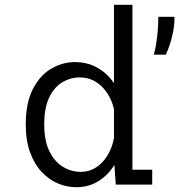

<svg xmlns="http://www.w3.org/2000/svg" viewBox="-20 -770 748 801"><path d="M297.5 11Q259.5 11 222.2 -4.5Q185 -20 154.5 -52Q124 -84 105.8 -133.5Q87.5 -183 87.5 -251Q87.5 -341.5 117.5 -399.2Q147.5 -457 194.5 -484Q241.5 -511 292.5 -511Q339 -511 375.8 -493Q412.5 -475 438.2 -445.5Q464 -416 477.5 -381.2Q491 -346.5 491 -313L458.5 -302.5Q453.5 -329 442 -354.8Q430.5 -380.5 412 -401.2Q393.5 -422 368.8 -434.5Q344 -447 313.5 -447Q274 -447 240 -426.8Q206 -406.5 185.2 -363.2Q164.5 -320 164.5 -251Q164.5 -183 186 -139.2Q207.5 -95.5 242.2 -74.2Q277 -53 317 -53Q347.5 -53 372.2 -66.5Q397 -80 415 -102.5Q433 -125 443.8 -152.8Q454.5 -180.5 457.5 -209.5L492 -198.5Q492 -164 479 -127Q466 -90 441 -58.8Q416 -27.5 380 -8.2Q344 11 297.5 11ZM532.5 -750V-27L498 -62H615V0H463L455.5 -106V-750ZM621.5 -542Q627 -559 631 -583.8Q635 -608.5 637.8 -638.2Q640.5 -668 640.5 -700H708Q708 -666.5 702 -636.5Q696 -606.5 687.8 -582.2Q679.5 -558 671.5 -542Z"/></svg>

Font: Trispace Thin Light
Style: Regular
Weight: 300
Version: Version 1.210